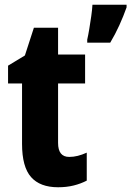

<svg xmlns="http://www.w3.org/2000/svg" viewBox="-20 -780 554 810"><path d="M272 -118Q290 -118 308 -122.5Q326 -127 346 -136V-18Q321 -5 291 2.5Q261 10 225 10Q149 10 111 -33Q73 -76 73 -173V-428H14V-503L85 -546L123 -663H225V-550H339V-428H225V-177Q225 -118 272 -118ZM514 -749Q501 -712 483.5 -673.5Q466 -635 445 -600H348V-613Q352 -630 356.5 -657Q361 -684 365 -712Q369 -740 370 -760H514Z"/></svg>

Font: Noto Sans Arabic UI Cn XBd
Style: Regular
Weight: 800
Width: 3
Designer: Monotype Design Team, Nadine Chahine and Nizar Qandah
Foundry: Monotype Imaging Inc.
Version: Version 2.010; ttfautohint (v1.8.4.7-5d5b)